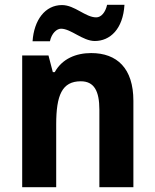

<svg xmlns="http://www.w3.org/2000/svg" viewBox="-20 -776 642 796"><path d="M115 -605H187C194 -638 215 -657 233 -657C274 -657 323 -606 373 -606C436 -606 490 -655 496 -756H424C417 -724 399 -704 379 -704C334 -704 290 -755 237 -755C167 -755 121 -693 115 -605ZM358 -556C296 -556 238 -533 207 -477H199L181 -546H72V0H213V-260C213 -381 237 -439 315 -439C370 -439 392 -399 392 -321V0H533V-358C533 -493 465 -556 358 -556Z"/></svg>

Font: Noto Sans Malayalam SemiCondensed
Style: Bold
Weight: 700
Width: 4
Designer: Jelle Bosma - Monotype Design Team
Foundry: Monotype Imaging Inc.
Version: Version 2.104